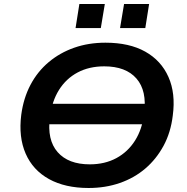

<svg xmlns="http://www.w3.org/2000/svg" viewBox="-20 -928 934 958"><path d="M159 -308 174 -410H774L757 -308ZM422 10Q305 10 224.5 -34.5Q144 -79 108 -161.5Q72 -244 86 -355Q97 -438 132 -504.5Q167 -571 223 -618Q279 -665 350.5 -690Q422 -715 506 -715Q625 -715 704.5 -670.5Q784 -626 820.5 -544Q857 -462 842 -351Q832 -267 796 -200.5Q760 -134 705 -87Q650 -40 578 -15Q506 10 422 10ZM428 -108Q503 -108 560.5 -139Q618 -170 654 -227Q690 -284 699 -363Q714 -475 661 -536Q608 -597 500 -597Q425 -597 367.5 -566.5Q310 -536 274.5 -479.5Q239 -423 229 -343Q214 -230 267.5 -169Q321 -108 428 -108ZM579 -788 599 -908H724L705 -788ZM357 -788 376 -908H503L483 -788Z"/></svg>

Font: Nunito Sans 10pt SemiExpanded
Style: Bold Italic
Weight: 700
Width: 6
Italic angle: -9°
Designer: Vernon Adams
Foundry: Vernon Adams
Version: Version 3.101;gftools[0.9.27]